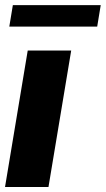

<svg xmlns="http://www.w3.org/2000/svg" viewBox="-25 -748 423 768"><path d="M-4.9 0 85.9 -545.9H259.8L168.9 0ZM377.9 -727.5 363.8 -641.6H12.2L26.4 -727.5Z"/></svg>

Font: Inter Tight ExtraBold
Style: Italic
Weight: 800
Italic angle: -9.39999°
Designer: Rasmus Andersson
Foundry: rsms
Version: Version 3.004